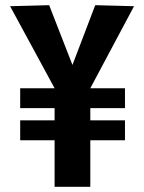

<svg xmlns="http://www.w3.org/2000/svg" viewBox="-20 -722 557 742"><path d="M58 -304V-381H191L19 -698L170 -702L260 -471L348 -702L498 -698L329 -381H463V-304H329V-257H463V-180H329V0H191V-180H58V-257H191V-304Z"/></svg>

Font: Georama SemiCondensed
Style: Bold
Weight: 700
Width: 4
Designer: Jean-Baptiste Levee
Foundry: Production Type
Version: Version 1.000